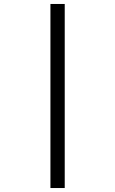

<svg xmlns="http://www.w3.org/2000/svg" viewBox="-20 -812 580 967"><path d="M234 -792H306V135H234Z"/></svg>

Font: uhindi15
Style: Book
Weight: 400
Designer: Jelle Bosma - Monotype Design Team
Foundry: Monotype Imaging Inc.
Version: Version 2.003